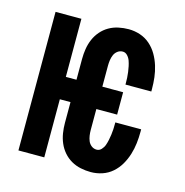

<svg xmlns="http://www.w3.org/2000/svg" viewBox="-85 -608 671 696"><g transform="rotate(15 250.0 -260.0)"><path d="M315 8Q296 8 277 4Q258 0 241.5 -9.5Q225 -19 212.5 -33.5Q200 -48 192.5 -65.5Q185 -83 182 -102Q179 -121 179 -140V-218H139V0H42V-520H139V-302H179V-380Q179 -399 182 -418Q185 -437 192.5 -454.5Q200 -472 212.5 -486.5Q225 -501 241.5 -510.5Q258 -520 277 -524Q296 -528 315 -528Q337 -528 358 -521Q379 -514 395.5 -499.5Q412 -485 423 -466Q434 -447 440.5 -426Q447 -405 449.5 -383.5Q452 -362 452 -340V-331H355V-336Q355 -346 354.5 -356.5Q354 -367 352.5 -377.5Q351 -388 349 -398Q347 -408 343.5 -418Q340 -428 332.5 -436Q325 -444 315 -444Q304 -444 295.5 -437.5Q287 -431 283 -421.5Q279 -412 277.5 -401.5Q276 -391 276 -380V-302H354V-218H276V-140Q276 -129 277.5 -118.5Q279 -108 283 -98.5Q287 -89 295.5 -82.5Q304 -76 315 -76Q325 -76 332.5 -84Q340 -92 343.5 -102Q347 -112 349 -122Q351 -132 352.5 -142.5Q354 -153 354.5 -163.5Q355 -174 355 -184V-189H452V-180Q452 -158 449.5 -136.5Q447 -115 440.5 -94Q434 -73 423 -54Q412 -35 395.5 -20.5Q379 -6 358 1Q337 8 315 8Z"/></g></svg>

Font: Iosevka
Style: Bold
Weight: 700
Monospace: yes
Designer: Belleve Invis
Foundry: Belleve Invis
Version: Version 32.5.0; ttfautohint (v1.8.4)